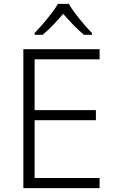

<svg xmlns="http://www.w3.org/2000/svg" viewBox="-20 -967 593 987"><path d="M492 0H100V-714H492V-662H158V-401H473V-349H158V-52H492ZM334 -947Q346 -925 367 -897.5Q388 -870 411 -843Q434 -816 453 -797V-788H412Q385 -810 357 -839Q329 -868 305 -896Q281 -868 253.5 -839Q226 -810 199 -788H158V-797Q177 -817 200 -843.5Q223 -870 244 -897.5Q265 -925 278 -947Z"/></svg>

Font: Noto Sans Lao Looped Light
Style: Regular
Weight: 300
Designer: Mark Frömberg, Ben Mitchell
Foundry: The Fontpad Ltd
Version: Version 1.002; ttfautohint (v1.8.4.7-5d5b)